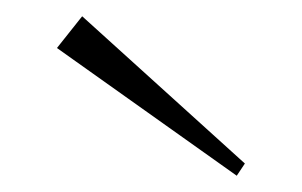

<svg xmlns="http://www.w3.org/2000/svg" viewBox="-20 -972 371 236"><path d="M50 -913 271 -756 281 -771 81 -952Z"/></svg>

Font: Sprat
Style: Regular
Weight: 400
Designer: Ethan Nakache
Foundry: Collletttivo
Version: Version 2.000;Glyphs 3.2 (3217)